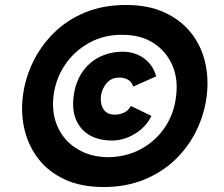

<svg xmlns="http://www.w3.org/2000/svg" viewBox="-20 -740 899 772"><path d="M397 12Q306 12 240.5 -18.5Q175 -49 135 -100.5Q95 -152 79 -217.5Q63 -283 72 -354Q81 -426 113 -491.5Q145 -557 198 -609Q251 -661 323.5 -690.5Q396 -720 487 -720Q577 -720 642.5 -689.5Q708 -659 748.5 -607.5Q789 -556 804.5 -490.5Q820 -425 811 -353Q802 -282 770.5 -216.5Q739 -151 686 -99.5Q633 -48 560 -18Q487 12 397 12ZM412 -108Q485 -108 544.5 -139.5Q604 -171 642 -226.5Q680 -282 688 -353Q697 -423 672.5 -478.5Q648 -534 597 -567Q546 -600 472 -600Q399 -601 339 -568Q279 -535 241.5 -479.5Q204 -424 195 -354Q187 -283 213 -227.5Q239 -172 291.5 -140.5Q344 -109 412 -108ZM430 -175Q378 -175 341 -196Q304 -217 286.5 -257Q269 -297 276 -352Q283 -409 310.5 -449.5Q338 -490 380.5 -511Q423 -532 474 -532Q523 -532 559.5 -505Q596 -478 608 -433L516 -392Q508 -413 493 -420.5Q478 -428 460 -428Q428 -428 409 -406Q390 -384 386 -355Q382 -323 396 -301Q410 -279 442 -279Q461 -279 478.5 -287Q496 -295 506 -314L589 -274Q567 -229 522.5 -202Q478 -175 430 -175Z"/></svg>

Font: Inclusive Sans
Style: Italic
Weight: 400
Italic angle: -7°
Designer: Olivia King
Foundry: Olivia King
Version: Version 2.004